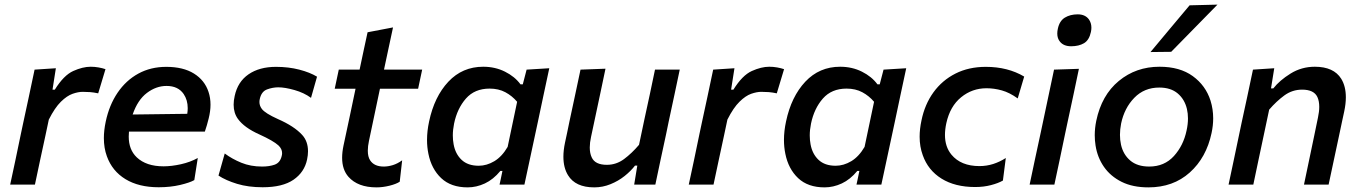

<svg xmlns="http://www.w3.org/2000/svg" viewBox="-20 -798 5882 830"><path d="M24 0Q35.5 -54.5 46.5 -105Q57 -155.5 70 -218L80.5 -267.5Q91.5 -318 104 -376.5Q116 -434.5 129.5 -497L221.5 -503L207 -410.5H217Q255.5 -472.5 296.5 -491Q337.5 -509.5 372 -509.5Q389 -509.5 406 -506.5Q423 -503.5 436 -499L404.5 -394.5Q385.5 -398.5 370 -399.8Q354.5 -401 337.5 -401Q318 -401 293.8 -392.5Q269.5 -384 243.2 -358.2Q217 -332.5 191 -281L176.5 -212.5Q164 -155 153.2 -104.8Q142.5 -54.5 131 0Z M666 11.5Q580 11.5 522.5 -23.5Q465 -58.5 442 -122.5Q429 -158 429 -201Q429 -234 437 -272Q452 -343.5 488.2 -397Q524.5 -450.5 578 -479.8Q631.5 -509 698.5 -509Q772 -509 818.5 -480Q865 -451 881.5 -400.5Q890 -375 890 -345.5Q890 -317.5 882 -285.5Q875 -256.5 865.5 -229H537.5Q536.5 -218 536.5 -207.5Q536.5 -151 571 -118Q612 -79 687 -79Q721.5 -79 762 -88Q802.5 -97 835 -115L820 -19.5Q801 -8.5 758.8 1.5Q716.5 11.5 666 11.5ZM700 -426.5Q655 -426.5 615 -396.2Q575 -366 553.5 -303L789.5 -306Q791.5 -319 791.5 -330.5Q791.5 -365.5 774 -391.5Q750 -426.5 700 -426.5Z M1115.5 11.5Q1053.5 11.5 1005 -3.2Q956.5 -18 924.5 -39L951.5 -134.5Q983 -111 1023.2 -94.5Q1063.5 -78 1113 -78Q1144.5 -78 1167.5 -86.2Q1190.5 -94.5 1197.5 -122.5Q1199.5 -129.5 1199.5 -136Q1199.5 -154.5 1183.5 -169.5Q1161.5 -189.5 1101 -217Q1036 -246 1008.5 -284Q990 -309.5 990 -345.5Q990 -363 994.5 -383Q1007.5 -444.5 1054.5 -476.8Q1101.5 -509 1173 -509Q1227.5 -509 1273.8 -497Q1320 -485 1350.5 -466.5L1324.5 -375Q1294.5 -397 1253 -408.8Q1211.5 -420.5 1183 -420.5Q1159 -420.5 1134.5 -411.5Q1110 -402.5 1103 -370Q1101.5 -363.5 1101.5 -357Q1101.5 -341 1112 -327Q1126.5 -308 1181 -283.5Q1252 -252.5 1286.5 -214.5Q1311.5 -187 1311.5 -144Q1311.5 -127.5 1307.5 -108.5Q1296 -53.5 1248.8 -21Q1201.5 11.5 1115.5 11.5Z M1607.5 12Q1527 12 1486.5 -33.5Q1459 -64.5 1459 -116Q1459 -140.5 1465 -169Q1479 -234 1491.5 -293Q1504 -352 1517 -414.5H1427L1444.5 -497H1534.5Q1543.5 -540.5 1551.8 -578.8Q1560 -617 1569 -658.5L1679 -679.5Q1668.5 -630 1659.5 -588.5Q1650.5 -547 1640 -497H1805L1787.5 -414.5H1622.5L1575 -189Q1570 -165.5 1570 -146.5Q1570 -120.5 1580 -105Q1597.5 -78 1639 -78Q1657.5 -78 1678 -84.2Q1698.5 -90.5 1718.5 -105L1708 -12.5Q1693 -2.5 1663.8 4.8Q1634.5 12 1607.5 12Z M2139.5 0Q2142 -10 2144 -20.5L2152 -59H2143Q2112.5 -22 2076 -5Q2039.5 12 2001.5 12Q1929.5 12 1887.2 -28Q1845 -68 1832 -133Q1826 -162 1826 -193Q1826 -231.5 1835 -273Q1857.5 -380 1918.2 -444.8Q1979 -509.5 2069 -509.5Q2120.5 -509.5 2163 -488.2Q2205.5 -467 2230 -433.5H2240L2256.5 -497L2354.5 -503Q2341.5 -443 2329.5 -386.2Q2317.5 -329.5 2304.5 -268L2252.5 -25.5Q2249.5 -12.5 2247 0ZM2049.5 -81.5Q2084 -81.5 2117 -101.2Q2150 -121 2174.5 -163L2215.5 -358Q2194 -383.5 2164.8 -399.2Q2135.5 -415 2096.5 -415Q2032 -415 1994.2 -372Q1956.5 -329 1943 -264Q1937.5 -237 1937.5 -212.5Q1937.5 -192.5 1941 -174Q1948.5 -132.5 1975.5 -107Q2002.5 -81.5 2049.5 -81.5Z M2549 12Q2467.5 12 2435.5 -40.5Q2415.5 -73 2415.5 -120.5Q2415.5 -148.5 2422.5 -181.5Q2427 -202.5 2431.5 -223.5Q2435.5 -244 2441.5 -272Q2456 -338.5 2467 -391Q2478 -443 2489.5 -497L2597.5 -501Q2586 -446.5 2575 -394Q2563.5 -341.5 2551.5 -283.5L2535 -206Q2529.5 -181 2529.5 -160.5Q2529.5 -135.5 2538 -117.5Q2552.5 -85.5 2603.5 -85.5Q2644 -85.5 2677.5 -110.2Q2711 -135 2742.5 -172L2766 -283.5Q2778.5 -341 2789.5 -392Q2800 -443 2811.5 -497H2918.5Q2907 -443 2896 -390.5Q2885 -338 2870.5 -271.5L2859.5 -218Q2846 -156 2835.2 -105.2Q2824.5 -54.5 2813 0H2721.5L2735 -82H2725Q2707 -58.5 2680 -37Q2653 -15.5 2619.2 -1.8Q2585.5 12 2549 12Z M2957.5 0Q2969 -54.5 2980 -105Q2990.5 -155.5 3003.5 -218L3014 -267.5Q3025 -318 3037.5 -376.5Q3049.5 -434.5 3063 -497L3155 -503L3140.5 -410.5H3150.5Q3189 -472.5 3230 -491Q3271 -509.5 3305.5 -509.5Q3322.5 -509.5 3339.5 -506.5Q3356.5 -503.5 3369.5 -499L3338 -394.5Q3319 -398.5 3303.5 -399.8Q3288 -401 3271 -401Q3251.5 -401 3227.2 -392.5Q3203 -384 3176.8 -358.2Q3150.5 -332.5 3124.5 -281L3110 -212.5Q3097.5 -155 3086.8 -104.8Q3076 -54.5 3064.5 0Z M3682.5 0Q3685 -10 3687 -20.5L3695 -59H3686Q3655.5 -22 3619 -5Q3582.5 12 3544.5 12Q3472.5 12 3430.2 -28Q3388 -68 3375 -133Q3369 -162 3369 -193Q3369 -231.5 3378 -273Q3400.5 -380 3461.2 -444.8Q3522 -509.5 3612 -509.5Q3663.5 -509.5 3706 -488.2Q3748.5 -467 3773 -433.5H3783L3799.5 -497L3897.5 -503Q3884.5 -443 3872.5 -386.2Q3860.5 -329.5 3847.5 -268L3795.5 -25.5Q3792.5 -12.5 3790 0ZM3592.5 -81.5Q3627 -81.5 3660 -101.2Q3693 -121 3717.5 -163L3758.5 -358Q3737 -383.5 3707.8 -399.2Q3678.5 -415 3639.5 -415Q3575 -415 3537.2 -372Q3499.5 -329 3486 -264Q3480.5 -237 3480.5 -212.5Q3480.5 -192.5 3484 -174Q3491.5 -132.5 3518.5 -107Q3545.5 -81.5 3592.5 -81.5Z M4195.5 10.5Q4108.5 10.5 4050.2 -25.8Q3992 -62 3969 -127Q3955.5 -164 3955.5 -207Q3955.5 -240.5 3963.5 -277.5Q3977.5 -346.5 4015.2 -398.8Q4053 -451 4110.5 -480Q4168 -509 4241.5 -509Q4336.5 -509 4407.5 -467L4379.5 -372.5Q4344 -398 4310.8 -407.2Q4277.5 -416.5 4244.5 -416.5Q4182.5 -416.5 4134.8 -377.5Q4087 -338.5 4071 -266Q4065 -238.5 4065 -214.5Q4065 -163.5 4093 -129.5Q4134 -80 4214 -80Q4245 -80 4273.8 -89.2Q4302.5 -98.5 4328 -115L4315.5 -17.5Q4295.5 -6 4264 2.2Q4232.5 10.5 4195.5 10.5Z M4431 0Q4442.5 -54.5 4453.2 -105.2Q4464 -156 4477.5 -218L4488 -267.5Q4502.5 -337.5 4514 -390.5Q4525 -443 4536.5 -497L4644 -500.5Q4632.5 -444.5 4621.2 -391.8Q4610 -339 4594.5 -267.5L4584 -218Q4571 -156 4560.5 -105.5Q4549.5 -54.5 4538 0ZM4610.5 -598Q4578 -598 4562 -618Q4550.5 -632 4550.5 -653Q4550.5 -663 4553 -674Q4560 -707.5 4583.2 -721.8Q4606.5 -736 4639 -736Q4671 -736 4687 -714.5Q4698 -699 4698 -678.5Q4698 -669.5 4696 -660Q4688.5 -624.5 4666 -611.2Q4643.5 -598 4610.5 -598Z M4944.5 12Q4876.5 12 4828.5 -12Q4780.5 -36 4752.2 -76.8Q4724 -117.5 4716 -169Q4712.5 -191 4712.5 -213.5Q4712.5 -244 4719 -275.5Q4742 -386.5 4816.5 -448Q4891 -509.5 4992.5 -509.5Q5080.5 -509.5 5136.2 -469Q5192 -428.5 5213 -363Q5224.5 -326 5224.5 -286.5Q5224.5 -255.5 5217.5 -223Q5195 -116.5 5123.2 -52.2Q5051.5 12 4944.5 12ZM4948 -78Q5013.5 -78 5054.8 -123.5Q5096 -169 5109.5 -234Q5115.5 -261 5115.5 -286Q5115.5 -307.5 5111 -327Q5101 -369 5071 -394.2Q5041 -419.5 4991.5 -419.5Q4926.5 -419.5 4883.5 -375.2Q4840.5 -331 4826.5 -264Q4821.5 -238.5 4821.5 -215Q4821.5 -193 4826 -172.5Q4835.5 -130 4866 -104Q4896.5 -78 4948 -78ZM4953.5 -573Q4996.5 -624.5 5038.2 -674.5Q5080 -724.5 5122.5 -775L5243 -778Q5192 -725.5 5142 -675Q5092 -624 5043 -574Z M5291 0Q5302.5 -54.5 5313.5 -106Q5324.5 -157 5337 -218L5347.5 -268Q5358.5 -318 5371 -376.5Q5383 -434.5 5396.5 -497L5488.5 -503L5474.5 -416H5484.5Q5511.5 -450.5 5559 -480Q5606.5 -509.5 5664 -509.5Q5745.5 -509.5 5778 -457.5Q5798 -425 5798 -377.5Q5798 -349.5 5791 -316.5Q5786.5 -295.5 5781.2 -271Q5776 -246.5 5770 -218Q5757 -156.5 5746 -105.5Q5735 -54.5 5723.5 0H5617Q5628.5 -55 5639 -105Q5649.5 -155 5661.5 -212.5L5677.5 -290Q5683 -315.5 5683 -336Q5683 -361 5675 -378.5Q5660 -410.5 5609 -410.5Q5566.5 -410.5 5532.2 -385.5Q5498 -360.5 5466.5 -324L5443 -213Q5430.5 -155 5420 -104.8Q5409.5 -54.5 5398 0Z"/></svg>

Font: Heraclito Medium
Style: Italic
Weight: 500
Italic angle: -12°
Designer: Kostas Bartsokas (font) & Cristiano Sobral (main changes)
Foundry: Kostas Bartsokas (font) & Cristiano Sobral (main changes)
Version: Version 1.00;July 8, 2020;FontCreator 13.0.0.2655 64-bit